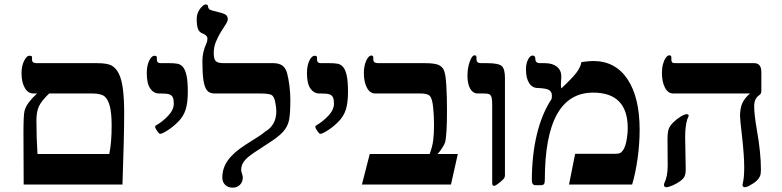

<svg xmlns="http://www.w3.org/2000/svg" viewBox="-20 -841 3562 875"><path d="M545.9 -327.1Q545.9 -218.8 538.1 0H87.9L86.9 -235.8Q86.9 -314.9 91.6 -334.7Q96.2 -354.5 111.8 -375Q127.4 -395.5 148.9 -415H131.8Q107.4 -415 92.8 -440.9Q78.1 -466.8 78.1 -506.8Q78.1 -540.5 89.8 -563.7Q101.6 -586.9 112.8 -586.9Q120.6 -586.9 123.3 -585.4Q126 -584 126 -580.1V-568.8Q126 -553.2 146 -553.2H421.9Q470.2 -553.2 490 -541.5Q509.8 -529.8 522.2 -503.9Q534.7 -478 540.3 -433.8Q545.9 -389.6 545.9 -327.1ZM488.8 -269Q488.8 -324.7 480.7 -356.2Q472.7 -387.7 456.8 -401.4Q440.9 -415 399.9 -415H204.1Q168.5 -380.9 157.2 -356Q146 -331.1 146 -293Q146 -211.4 150.9 -139.2H478Q488.8 -189.9 488.8 -269Z M835.9 -422.9Q835.9 -373 826.2 -342Q816.4 -311 793.2 -287.4Q770 -263.7 744.4 -247.3Q718.8 -231 710 -231Q708 -231 705.8 -232.4Q703.6 -233.9 695.3 -245.4Q687 -256.8 687 -264.2Q687 -267.1 691.9 -270Q721.7 -287.1 746.8 -314Q772 -340.8 772 -369.1Q772 -387.7 767.3 -397.5Q762.7 -407.2 751.5 -411.1Q740.2 -415 711.9 -415H705.1Q680.2 -415 664.6 -437.7Q648.9 -460.4 648.9 -507.8Q648.9 -541.5 659.7 -564.2Q670.4 -586.9 684.1 -586.9Q694.8 -586.9 694.8 -579.1V-569.8Q694.8 -553.2 711.9 -553.2H752.9Q772 -553.2 787.4 -550.8Q802.7 -548.3 813.5 -535.9Q824.2 -523.4 830.1 -497.1Q835.9 -470.7 835.9 -422.9Z M1303.2 -388.2Q1303.2 -323.2 1297.4 -294.2Q1291.5 -265.1 1271.2 -241.7Q1251 -218.3 1199.2 -185.5Q1125.5 -138.7 1108.6 -123.3Q1091.8 -107.9 1085.4 -94.5Q1079.1 -81.1 1079.1 -65.9Q1079.1 -59.1 1082.8 -49.3Q1086.4 -39.6 1086.4 -32.2Q1086.4 -11.2 1073.2 1.5Q1060.1 14.2 1040 14.2Q1019.5 14.2 1006.3 1.5Q993.2 -11.2 993.2 -32.2Q993.2 -74.7 1018.6 -110.4Q1043.9 -146 1100.1 -182.1Q1136.7 -205.1 1157.5 -218.5Q1178.2 -231.9 1187 -240.2Q1239.3 -270 1239.3 -334Q1239.3 -351.6 1234.1 -377Q1229 -402.3 1216.6 -408.7Q1204.1 -415 1161.1 -415H958Q934.6 -415 923.3 -429.2Q912.1 -443.4 907.2 -475.3Q902.3 -507.3 902.3 -563Q902.3 -603.5 920.4 -642.6Q925.3 -652.8 925.3 -665Q925.3 -680.2 902.3 -689Q888.7 -693.8 882.6 -708.3Q876.5 -722.7 876.5 -754.9Q876.5 -771 882.8 -785.4Q889.2 -799.8 899.9 -810.3Q910.6 -820.8 917 -820.8Q928.2 -820.8 928.2 -811Q928.2 -805.2 932.6 -800Q937 -794.9 955.1 -791Q997.6 -781.2 1007.8 -774.4Q1018.1 -767.6 1018.1 -753.9Q1018.1 -744.1 1008.1 -729.2Q998 -714.4 986.1 -694.6Q974.1 -674.8 964.1 -650.9Q954.1 -627 954.1 -599.1Q954.1 -571.3 963.6 -562.3Q973.1 -553.2 999 -553.2H1225.1Q1251 -553.2 1266.4 -542.5Q1281.7 -531.7 1288.3 -507.8Q1294.9 -483.9 1299.1 -449.5Q1303.2 -415 1303.2 -388.2Z M1565.9 -422.9Q1565.9 -373 1556.2 -342Q1546.4 -311 1523.2 -287.4Q1500 -263.7 1474.4 -247.3Q1448.7 -231 1439.9 -231Q1438 -231 1435.8 -232.4Q1433.6 -233.9 1425.3 -245.4Q1417 -256.8 1417 -264.2Q1417 -267.1 1421.9 -270Q1451.7 -287.1 1476.8 -314Q1502 -340.8 1502 -369.1Q1502 -387.7 1497.3 -397.5Q1492.7 -407.2 1481.4 -411.1Q1470.2 -415 1441.9 -415H1435.1Q1410.2 -415 1394.5 -437.7Q1378.9 -460.4 1378.9 -507.8Q1378.9 -541.5 1389.6 -564.2Q1400.4 -586.9 1414.1 -586.9Q1424.8 -586.9 1424.8 -579.1V-569.8Q1424.8 -553.2 1441.9 -553.2H1482.9Q1502 -553.2 1517.3 -550.8Q1532.7 -548.3 1543.5 -535.9Q1554.2 -523.4 1560.1 -497.1Q1565.9 -470.7 1565.9 -422.9Z M2035.2 0H1629.4L1665 -139.2H1938Q1950.7 -172.4 1954.3 -202.4Q1958 -232.4 1958 -271Q1958 -312.5 1953.9 -352.5Q1949.7 -392.6 1939 -403.8Q1928.2 -415 1896 -415H1689.5Q1666 -415 1652.1 -441.4Q1638.2 -467.8 1638.2 -507.8Q1638.2 -540.5 1648.9 -564.2Q1659.7 -587.9 1672.4 -587.9Q1681.2 -587.9 1681.2 -579.1V-569.8Q1681.2 -553.2 1703.1 -553.2H1915Q1956.5 -553.2 1975.3 -546.4Q1994.1 -539.6 2002.4 -522.5Q2010.7 -505.4 2013.9 -452.9Q2017.1 -400.4 2017.1 -338.9Q2017.1 -225.1 2008.3 -191.9Q2005.4 -182.1 1994.4 -165.5Q1983.4 -148.9 1974.1 -139.2H2066.4Z M2281.2 -43.9Q2281.2 -33.2 2275.9 -26.6Q2270.5 -20 2254.4 -7.1Q2238.3 5.9 2231.9 5.9Q2226.1 5.9 2224.6 2.4Q2223.1 -1 2223.1 -12.2V-359.9Q2223.1 -385.7 2220.5 -396.2Q2217.8 -406.7 2210.9 -410.9Q2204.1 -415 2185.1 -415H2157.2Q2135.3 -415 2122.8 -436.8Q2110.4 -458.5 2110.4 -496.1Q2110.4 -530.8 2120.6 -559.8Q2130.9 -588.9 2143.1 -588.9Q2151.4 -588.9 2151.4 -580.1V-570.8Q2151.4 -553.2 2171.4 -553.2H2199.2Q2251 -553.2 2266.1 -540.5Q2281.2 -527.8 2281.2 -485.8Z M2895 -250Q2895 -185.1 2885.7 -118.9Q2876.5 -52.7 2860.8 0H2573.2L2601.1 -140.1H2780.8Q2797.4 -140.1 2804.7 -143.1Q2812 -146 2818.6 -155.3Q2825.2 -164.6 2829.8 -178.7Q2834.5 -192.9 2837.6 -215.1Q2840.8 -237.3 2840.8 -256.8Q2840.8 -418.9 2683.1 -418.9Q2462.9 -418.9 2462.9 -20Q2462.9 -7.3 2459.2 -2.2Q2455.6 2.9 2444.8 2.9H2420.9Q2403.8 2.9 2403.8 -18.1Q2403.8 -133.3 2426.5 -227.8Q2449.2 -322.3 2493.2 -389.2Q2495.1 -392.1 2495.1 -405.8Q2495.1 -421.9 2482.9 -430.2Q2470.7 -438.5 2431.2 -439.9Q2405.3 -439.9 2391.1 -462.9Q2377 -485.8 2377 -524.9Q2377 -550.8 2386.2 -569.3Q2395.5 -587.9 2407.2 -587.9Q2419.9 -587.9 2419.9 -571.8Q2419.9 -553.2 2440.9 -553.2H2462.9Q2498 -553.2 2518.1 -536.9Q2538.1 -520.5 2538.1 -492.2L2536.1 -458Q2536.1 -443.8 2538.1 -438Q2587.4 -484.4 2606.2 -508.8Q2625 -533.2 2629.9 -558.1Q2665.5 -563 2683.1 -563Q2784.2 -563 2839.6 -480.2Q2895 -397.5 2895 -250Z M3449.7 -426.8Q3449.7 -413.6 3439.9 -407.2Q3417 -391.6 3417 -356.9Q3417 -319.3 3429.7 -246.1Q3447.8 -143.6 3447.8 -67.9Q3447.8 -48.8 3443.8 -39.1Q3439.9 -29.3 3432.6 -22Q3424.8 -11.7 3401.4 1.5L3392.6 6.8L3383.8 10.3L3375 12.2Q3363.8 12.2 3363.8 1L3365.2 -6.3Q3371.6 -31.2 3371.6 -78.1Q3371.6 -129.4 3362.3 -213.9Q3352.5 -297.9 3352.5 -312Q3352.5 -347.2 3362.8 -370.4Q3373 -393.6 3397.9 -415H3047.9Q3024.4 -415 3010.5 -441.4Q2996.6 -467.8 2996.6 -508.8Q2996.6 -530.8 3001.5 -548.8Q3006.3 -566.9 3014.4 -577.9Q3022.5 -588.9 3029.8 -588.9Q3039.6 -588.9 3039.6 -580.1V-568.8Q3039.6 -560.5 3043 -556.9Q3046.4 -553.2 3057.6 -553.2H3417Q3449.7 -553.2 3449.7 -512.2ZM3118.7 -314Q3118.7 -311.5 3111.8 -296.9Q3102.5 -264.6 3102.5 -217.8L3105 -71.8Q3105 -47.4 3099.4 -36.4Q3093.8 -25.4 3078.6 -14.6Q3063.5 -3.9 3044.9 4.2Q3026.4 12.2 3016.6 12.2Q3005.9 12.2 3005.9 1L3007.3 -5.9Q3022.9 -37.1 3022.9 -86.9L3022 -203.1Q3022 -239.3 3027.6 -253.7Q3033.2 -268.1 3048.6 -283.4Q3064 -298.8 3082.3 -309.8Q3100.6 -320.8 3109.9 -320.8Q3112.8 -320.8 3115.7 -318.8Q3118.7 -316.9 3118.7 -314Z"/></svg>

Font: Tinos
Style: Bold
Weight: 700
Designer: Steve Matteson
Foundry: Monotype Imaging Inc.
Version: Version 1.23